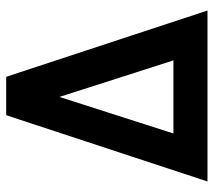

<svg xmlns="http://www.w3.org/2000/svg" viewBox="-55 -635 690 620"><g transform="rotate(-90 290.0 -325.0)"><path d="M14 0 228 -650H352L566 0ZM169 -110H405L287 -478Z"/></g></svg>

Font: Sometype Mono
Style: Bold
Weight: 700
Monospace: yes
Designer: Ryoichi Tsunekawa
Foundry: Dharma Type
Version: Version 1.000; ttfautohint (v1.8.3)